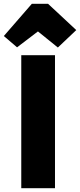

<svg xmlns="http://www.w3.org/2000/svg" viewBox="-40 -982 418 1002"><path d="M49 -735 -20 -794 126 -962H211L358 -825L262 -734L158 -818ZM71 0V-694H247V0Z"/></svg>

Font: Cantarell Extra Bold
Style: Regular
Weight: 800
Designer: Dave Crossland, Nikolaus Waxweiler, Florian Fecher, Jacques Le Bailly, Eben Sorkin, Alexei Vanyashin, Alexios Zavras, Em
Version: Version 0.303